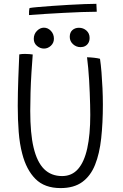

<svg xmlns="http://www.w3.org/2000/svg" viewBox="-20 -965 646 1006"><path d="M297.5 20.5Q213.5 20.5 165.8 -27.5Q118 -75.5 96.5 -159.5Q83 -210 78 -273.5Q73 -337 73 -411Q73 -443 73.8 -480.5Q74.5 -518 76 -555.8Q77.5 -593.5 78.8 -626Q80 -658.5 81 -680Q88 -681.5 95.8 -682Q103.5 -682.5 111.5 -682.5Q123.5 -682.5 134.2 -681.5Q145 -680.5 151.5 -679.5Q148 -636.5 144.8 -584.2Q141.5 -532 140 -480Q138.5 -428 138.5 -384Q138.5 -325 142.8 -277.2Q147 -229.5 156 -192Q174 -116 211 -79.2Q248 -42.5 305.5 -42.5Q356.5 -42.5 389 -79.5Q421.5 -116.5 437.2 -188Q453 -259.5 453 -363Q453 -386.5 452.2 -416.2Q451.5 -446 450.2 -478.5Q449 -511 447 -544.2Q445 -577.5 442.2 -608.2Q439.5 -639 436 -665Q444 -665 453.5 -664.2Q463 -663.5 472.5 -662.5Q482 -661.5 490.2 -660Q498.5 -658.5 504 -657Q508.5 -626.5 511.8 -586.2Q515 -546 517 -502.2Q519 -458.5 519 -417.5Q519 -320.5 510.2 -240.2Q501.5 -160 478.2 -101.8Q455 -43.5 411.2 -11.5Q367.5 20.5 297.5 20.5ZM210.5 -710.5Q190.5 -710.5 173.8 -724.5Q157 -738.5 157 -761.5Q157 -786.5 173.5 -803.2Q190 -820 210 -820Q231 -820 246.8 -803.2Q262.5 -786.5 262.5 -762Q262.5 -740 246.5 -725.2Q230.5 -710.5 210.5 -710.5ZM402 -718Q379.5 -718 362.5 -733.5Q345.5 -749 345.5 -772Q345.5 -795 359.2 -807.2Q373 -819.5 393.5 -819.5Q416.5 -819.5 433 -804.8Q449.5 -790 449.5 -766.5Q449.5 -751 443.2 -740.2Q437 -729.5 426.5 -723.8Q416 -718 402 -718ZM487 -903.5Q452 -903.5 406.8 -901.8Q361.5 -900 312.2 -897.5Q263 -895 216 -892Q169 -889 132 -886Q131.5 -894.5 132.2 -905.5Q133 -916.5 135 -923Q148 -925.5 180 -928.2Q212 -931 253.8 -934Q295.5 -937 339.5 -939.5Q383.5 -942 422.2 -943.5Q461 -945 485 -945Z"/></svg>

Font: Grandstander Thin ExtraLight
Style: Regular
Weight: 250
Version: Version 1.200